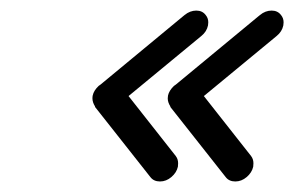

<svg xmlns="http://www.w3.org/2000/svg" viewBox="-20 -413 553 361"><path d="M262.7 -80.1 158.7 -211.9V-212.9Q153.8 -220.7 153.8 -228Q153.8 -231 154.3 -233.4Q156.2 -242.7 165.5 -251.5L168.9 -253.9L327.1 -384.8Q337.4 -393.1 349.1 -393.1Q360.4 -393.1 366.7 -384.8Q371.6 -378.9 371.6 -371.1Q371.6 -368.2 371.1 -365.2Q368.7 -353.5 358.4 -345.2L221.7 -232.4L310.5 -119.6Q314.9 -113.8 314.9 -106Q314.9 -103 314.5 -99.6Q312 -88.4 302.2 -80.1Q292.5 -71.8 280.8 -71.8Q269 -71.8 262.7 -80.1ZM404.3 -80.1 300.3 -211.9V-212.9Q295.4 -220.7 295.4 -228Q295.4 -231 295.9 -233.4Q297.9 -242.7 307.1 -251.5L310.5 -253.9L468.8 -384.8Q479 -393.1 490.7 -393.1Q502 -393.1 508.3 -384.8Q513.2 -378.9 513.2 -371.1Q513.2 -368.2 512.7 -365.2Q510.3 -353.5 500 -345.2L363.3 -232.4L452.1 -119.6Q456.5 -113.8 456.5 -106Q456.5 -103 456.1 -99.6Q453.6 -88.4 443.8 -80.1Q434.1 -71.8 422.4 -71.8Q410.6 -71.8 404.3 -80.1Z"/></svg>

Font: inglobal
Style: Italic
Weight: 400
Italic angle: -12°
Designer: Andrey Kochetov, Denis Davydov, Evgeny Yurtaev
Foundry: inglobal
Version: Version 1.00 September 25, 2014, initial release